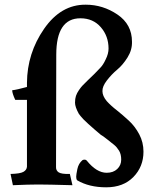

<svg xmlns="http://www.w3.org/2000/svg" viewBox="-20 -787 641 819"><path d="M95 -76V-361H45Q32 -389 32 -402Q51 -404 95 -416V-434Q96 -560 168 -664Q240 -768 346 -767Q419 -767 481 -725Q543 -683 543 -609Q544 -574 524 -542Q504 -510 480 -490Q456 -470 436 -444Q416 -418 417 -398Q417 -378 435 -356Q453 -336 479 -316Q504 -296 530 -272Q556 -248 574 -214Q592 -180 592 -140Q592 -76 549 -32Q506 12 433 12Q360 12 309 -18Q305 -23 305 -33Q305 -42 310 -66Q315 -90 332 -104Q335 -106 341 -106Q347 -106 350 -102Q392 -50 435 -50Q463 -50 480 -66Q497 -82 497 -106Q497 -129 488 -144Q478 -160 468 -168Q458 -176 438 -192Q418 -208 410 -212Q403 -218 383 -235Q363 -252 357 -258Q350 -264 336 -278Q322 -293 316 -302Q300 -331 300 -349Q300 -366 304 -378Q308 -390 317 -403Q326 -416 332 -422Q338 -428 354 -444Q370 -459 383 -472Q396 -485 408 -498Q420 -510 431 -534Q443 -558 443 -580Q443 -633 410 -671Q377 -709 323 -709Q220 -709 220 -554L219 -76Q218 -60 230 -52Q242 -44 278 -45L289 3Q184 0 143 0Q102 0 35 3L25 -45Q66 -46 80 -54Q94 -62 95 -76Z"/></svg>

Font: Lusitana
Style: Bold
Weight: 700
Designer: Ana Paula Megda
Foundry: Ana Paula Megda
Version: Version 1.001; ttfautohint (v1.4.1)